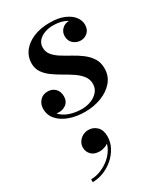

<svg xmlns="http://www.w3.org/2000/svg" viewBox="-200 -552 834 971"><g transform="rotate(-30 217.0 -66.0)"><path d="M189.5 10Q141 10 100.8 -4.2Q60.5 -18.5 36.5 -45Q12.5 -71.5 12.5 -108.5Q12.5 -135.5 29.5 -155Q46.5 -174.5 75.5 -174.5Q102 -174.5 118.8 -157.5Q135.5 -140.5 135.5 -112.5Q135.5 -84 117.2 -69.2Q99 -54.5 74.5 -54.5Q57.5 -54.5 43.8 -61.2Q30 -68 21.8 -80Q13.5 -92 13.5 -108.5H40.5Q40.5 -77.5 59.5 -55.5Q78.5 -33.5 111.2 -22Q144 -10.5 183 -10.5Q210.5 -10.5 235.8 -20Q261 -29.5 277.5 -48.2Q294 -67 294 -93.5Q294 -120.5 278.2 -140.8Q262.5 -161 237.8 -177.8Q213 -194.5 185 -210.2Q157 -226 132.2 -243.8Q107.5 -261.5 92 -284.2Q76.5 -307 76.5 -337.5Q76.5 -375.5 99 -405.5Q121.5 -435.5 162.5 -453Q203.5 -470.5 257.5 -470.5Q309 -470.5 342.8 -455.8Q376.5 -441 392.8 -418.8Q409 -396.5 409 -374Q409 -344 391.5 -328.8Q374 -313.5 352 -313.5Q328 -313.5 309.2 -329Q290.5 -344.5 290.5 -373.5Q290.5 -396 306.8 -412.8Q323 -429.5 349 -429.5Q371.5 -429.5 389.8 -414Q408 -398.5 408 -374H384.5Q384.5 -393.5 370.2 -410.8Q356 -428 329.2 -439Q302.5 -450 265 -450Q239 -450 216.2 -441.5Q193.5 -433 179.5 -417Q165.5 -401 165.5 -378Q165.5 -352.5 181.2 -333.8Q197 -315 221.8 -299.8Q246.5 -284.5 274.8 -269Q303 -253.5 327.8 -234.8Q352.5 -216 368.2 -191.5Q384 -167 384 -132Q384 -88 357.2 -56.2Q330.5 -24.5 286.2 -7.2Q242 10 189.5 10ZM44.5 337V320.5Q73.5 320.5 103 308.5Q132.5 296.5 157 275.5Q181.5 254.5 195.5 226.5Q209.5 198.5 208 166.5H224Q224 183.5 213 195.5Q202 207.5 186 213.8Q170 220 154 220Q122 220 105.2 202.8Q88.5 185.5 88.5 160.5Q88.5 144 97.5 129.5Q106.5 115 122 106Q137.5 97 156.5 97Q185 97 205 116.5Q225 136 225 172.5Q225 206.5 209.2 236.2Q193.5 266 167.5 288.8Q141.5 311.5 109.5 324.2Q77.5 337 44.5 337Z"/></g></svg>

Font: Bodoni Moda 11pt SemiBold
Style: Italic
Weight: 600
Italic angle: -13°
Designer: Owen Earl
Foundry: indestructible type
Version: Version 2.004